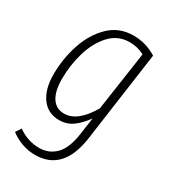

<svg xmlns="http://www.w3.org/2000/svg" viewBox="-180 -627 826 924"><g transform="rotate(30 233.0 -164.5)"><path d="M416 -495 346 5Q318 203 162 203Q124 203 88 190Q52 177 24 155L44 125Q99 164 163 164Q216 164 253 127Q290 90 302 4L315 -88Q286 -47 253.5 -23.5Q221 0 179 0Q116 0 81 -48Q46 -96 46 -178Q46 -262 72 -343Q98 -424 152.5 -478Q207 -532 288 -532Q356 -532 416 -495ZM92 -180Q92 -112 115.5 -75.5Q139 -39 184 -39Q258 -39 321 -147L369 -475Q331 -495 287 -495Q222 -495 178 -447Q134 -399 113 -326.5Q92 -254 92 -180Z"/></g></svg>

Font: Fira Sans Extra Condensed ExtraLight
Style: Italic
Weight: 275
Width: 3
Italic angle: -8°
Designer: Carrois Corporate & Edenspiekermann AG
Foundry: Carrois Corporate GbR & Edenspiekermann AG
Version: Version 4.203